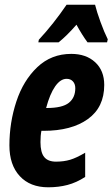

<svg xmlns="http://www.w3.org/2000/svg" viewBox="-20 -786 478 816"><path d="M20 -168Q20 -265 49.5 -354.5Q79 -444 138.5 -500.5Q198 -557 283 -557Q346 -557 384.5 -521.5Q423 -486 423 -425Q423 -330 353.5 -280Q284 -230 165 -230H156Q152 -210 152 -182Q152 -138 168 -118.5Q184 -99 218 -99Q251 -99 278 -107Q305 -115 342 -137V-34Q305 -10 267 0Q229 10 185 10Q108 10 64 -37.5Q20 -85 20 -168ZM179 -327Q245 -327 272.5 -349Q300 -371 300 -411Q300 -429 290 -440Q280 -451 263 -451Q237 -451 214.5 -419Q192 -387 176 -327ZM145 -617Q208 -685 263 -766H384Q391 -737 407 -693Q423 -649 438 -619L435 -606H352Q329 -637 305 -681Q264 -634 229 -606H143Z"/></svg>

Font: Noto Sans Display Ex Bold Cond
Style: Italic
Weight: 800
Width: 3
Italic angle: -12°
Designer: Monotype Design team
Foundry: Monotype Imaging Inc.
Version: Version 1.000